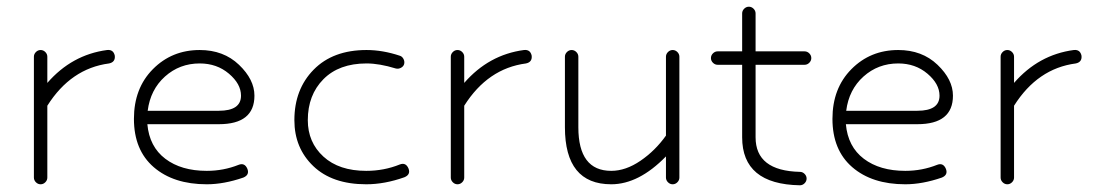

<svg xmlns="http://www.w3.org/2000/svg" viewBox="-20 -543 3271 572"><path d="M81 -14V-374Q81 -382 87 -388Q93 -394 101 -394Q109 -394 115 -388Q121 -382 121 -374V-296Q194 -380 299 -394Q318 -396 322 -377Q324 -358 305 -354Q191 -339 121 -228V-14Q121 -6 115 0Q109 6 101 6Q93 6 87 0Q81 -6 81 -14Z M596 6Q497 6 438 -45Q379 -96 379 -189Q379 -280 435.5 -337Q492 -394 575 -394Q646 -394 692 -350Q738 -306 738 -258Q738 -173 632 -173H419Q425 -106 472.5 -70Q520 -34 596 -34Q646 -34 691 -52Q709 -59 717 -40Q724 -22 705 -14Q647 6 596 6ZM575 -354Q515 -354 471.5 -315Q428 -276 420 -213H632Q698 -213 698 -258Q698 -293 662 -323.5Q626 -354 575 -354Z M1071 6Q970 6 913.5 -48Q857 -102 857 -185Q857 -277 914.5 -335.5Q972 -394 1072 -394Q1120 -394 1171 -377Q1178 -375 1182 -367.5Q1186 -360 1184 -352Q1182 -345 1174.5 -341Q1167 -337 1159 -339Q1110 -354 1072 -354Q990 -354 943.5 -307Q897 -260 897 -185Q897 -119 943.5 -76.5Q990 -34 1071 -34Q1124 -34 1171 -53Q1189 -60 1197 -41Q1204 -23 1185 -15Q1126 6 1071 6Z M1323 -14V-374Q1323 -382 1329 -388Q1335 -394 1343 -394Q1351 -394 1357 -388Q1363 -382 1363 -374V-296Q1436 -380 1541 -394Q1560 -396 1564 -377Q1566 -358 1547 -354Q1433 -339 1363 -228V-14Q1363 -6 1357 0Q1351 6 1343 6Q1335 6 1329 0Q1323 -6 1323 -14Z M1964 -14V-77Q1883 6 1801 6Q1663 6 1663 -164V-374Q1663 -382 1669 -388Q1675 -394 1683 -394Q1691 -394 1697 -388Q1703 -382 1703 -374V-164Q1703 -34 1801 -34Q1844 -34 1888 -64Q1932 -94 1964 -139V-374Q1964 -382 1970 -388Q1976 -394 1984 -394Q1992 -394 1998 -388Q2004 -382 2004 -374V-14Q2004 -6 1998 0Q1992 6 1984 6Q1976 6 1970 0Q1964 -6 1964 -14Z M2377 -350H2231V-134Q2231 -34 2363 -31Q2371 -31 2377 -25Q2383 -19 2383 -11Q2383 -3 2377 3Q2371 9 2363 9Q2191 6 2191 -134V-350H2118Q2110 -350 2104 -356Q2098 -362 2098 -370Q2098 -378 2104 -384Q2110 -390 2118 -390H2191V-503Q2191 -511 2197 -517Q2203 -523 2211 -523Q2219 -523 2225 -517Q2231 -511 2231 -503V-390H2377Q2385 -390 2391 -384Q2397 -378 2397 -370Q2397 -362 2391 -356Q2385 -350 2377 -350Z M2677 6Q2578 6 2519 -45Q2460 -96 2460 -189Q2460 -280 2516.5 -337Q2573 -394 2656 -394Q2727 -394 2773 -350Q2819 -306 2819 -258Q2819 -173 2713 -173H2500Q2506 -106 2553.5 -70Q2601 -34 2677 -34Q2727 -34 2772 -52Q2790 -59 2798 -40Q2805 -22 2786 -14Q2728 6 2677 6ZM2656 -354Q2596 -354 2552.5 -315Q2509 -276 2501 -213H2713Q2779 -213 2779 -258Q2779 -293 2743 -323.5Q2707 -354 2656 -354Z M2961 -14V-374Q2961 -382 2967 -388Q2973 -394 2981 -394Q2989 -394 2995 -388Q3001 -382 3001 -374V-296Q3074 -380 3179 -394Q3198 -396 3202 -377Q3204 -358 3185 -354Q3071 -339 3001 -228V-14Q3001 -6 2995 0Q2989 6 2981 6Q2973 6 2967 0Q2961 -6 2961 -14Z"/></svg>

Font: Hoogli Light
Style: Regular
Weight: 300
Designer: Anand Singh Naorem
Foundry: Brand New Type
Version: Version 1.00 b007